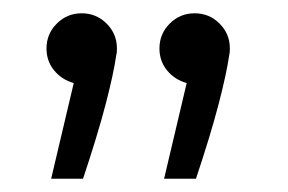

<svg xmlns="http://www.w3.org/2000/svg" viewBox="-20 -720 433 289"><path d="M103 -700Q125 -700 140.5 -684.5Q156 -669 156 -647Q156 -640 155 -637Q151 -609 139 -563Q127 -517 105 -451H57L91 -595Q73 -600 61.5 -614Q50 -628 50 -647Q50 -669 65.5 -684.5Q81 -700 103 -700ZM273 -700Q295 -700 310.5 -684.5Q326 -669 326 -647Q326 -640 325 -637Q321 -609 309 -563Q297 -517 275 -451H227L261 -595Q243 -600 231.5 -614Q220 -628 220 -647Q220 -669 235.5 -684.5Q251 -700 273 -700Z"/></svg>

Font: Afrihost Sans
Style: Regular
Weight: 400
Designer: Afrihost SP Pty Ltd
Version: Version 1.000